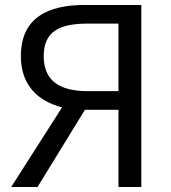

<svg xmlns="http://www.w3.org/2000/svg" viewBox="-20 -753 689 773"><path d="M549 0V-733H320C171 -733 64 -680 64 -527C64 -409 134 -345 230 -321L25 0H131L322 -311H457V0ZM333 -658H457V-386H333C216 -386 156 -431 156 -527C156 -624 216 -658 333 -658Z"/></svg>

Font: Spoqa Han Sans Neo
Style: Regular
Weight: 400
Designer: [Spoqa Han Sans Neo] Dong-huui Kim ___ Younghwa Kang ___ Yujin Lee ___ [Noto Sans] Ryoko NISHIZUKA ____ (kana & ideograp
Foundry: Spoqa (http://www.spoqa-han-sans.com)
Version: Version 1.100;hotconv 1.0.109;makeotfexe 2.5.65596